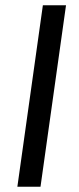

<svg xmlns="http://www.w3.org/2000/svg" viewBox="-20 -710 302 730"><path d="M231 -690 134 0H46L143 -690Z"/></svg>

Font: Exo 2
Style: Italic
Weight: 400
Italic angle: -8°
Designer: Natanael Gama
Foundry: Natanael Gama
Version: Version 2.010